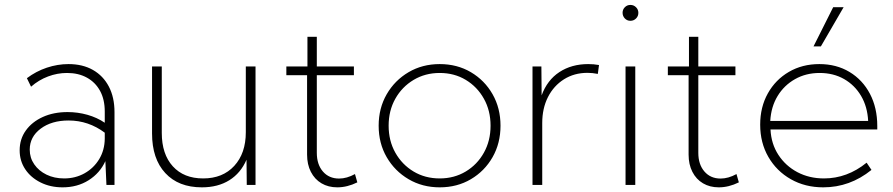

<svg xmlns="http://www.w3.org/2000/svg" viewBox="-20 -762 3681 791"><path d="M451.7 0H418.5L414.1 -98.1Q391.6 -48.8 345.2 -19.5Q298.8 9.8 237.8 9.8Q187.5 9.8 147.2 -10.3Q106.9 -30.3 84 -64.7Q61 -99.1 61 -142.6Q61 -189 86.4 -224.4Q111.8 -259.8 156.2 -280Q200.7 -300.3 258.3 -300.3Q300.3 -300.3 340.1 -289.1Q379.9 -277.8 411.6 -256.3V-302.2Q411.6 -352.1 392.3 -387.5Q373 -422.9 338.1 -442.1Q303.2 -461.4 256.3 -461.4Q216.3 -461.4 178 -447Q139.6 -432.6 107.9 -404.8L90.8 -439.9Q128.4 -468.3 172.9 -483.2Q217.3 -498 262.2 -498Q320.3 -498 362.8 -473.9Q405.3 -449.7 428.5 -405.3Q451.7 -360.8 451.7 -300.3ZM244.1 -26.9Q290.5 -26.9 328.4 -48.1Q366.2 -69.3 388.7 -106.4Q411.1 -143.6 411.6 -190.9V-215.3Q378.4 -240.2 341.1 -252.9Q303.7 -265.6 262.7 -265.6Q192.4 -265.6 147.5 -231.9Q102.5 -198.2 102.5 -145.5Q102.5 -111.8 121.1 -85Q139.6 -58.1 171.6 -42.5Q203.6 -26.9 244.1 -26.9Z M1032.7 0H996.6L995.6 -104Q971.7 -48.8 924.8 -19.5Q877.9 9.8 811.5 9.8Q715.3 9.8 660.9 -49.1Q606.4 -107.9 606.4 -212.4V-488.3H646.5V-214.4Q646.5 -127 691.9 -76.9Q737.3 -26.9 816.9 -26.9Q897.5 -26.9 945.1 -78.6Q992.7 -130.4 992.7 -217.3V-488.3H1032.7Z M1452.1 -10.7Q1410.6 9.8 1369.6 9.8Q1332.5 9.8 1304.4 -6.8Q1276.4 -23.4 1260.7 -54Q1245.1 -84.5 1245.1 -125V-452.1H1159.7V-488.3H1246.6V-610.4H1285.2V-488.3H1438V-452.1H1285.2V-132.3Q1285.2 -84.5 1310.3 -55.4Q1335.4 -26.4 1377 -26.4Q1408.7 -26.4 1442.4 -44.9Z M1791.5 9.8Q1720.2 9.8 1663.3 -23.7Q1606.4 -57.1 1573.2 -114.3Q1540 -171.4 1540 -244.1Q1540 -316.4 1573.2 -373.8Q1606.4 -431.2 1663.3 -464.6Q1720.2 -498 1791.5 -498Q1863.3 -498 1919.9 -464.6Q1976.6 -431.2 2009.3 -373.8Q2042 -316.4 2042 -244.1Q2042 -171.9 2009.3 -114.5Q1976.6 -57.1 1919.9 -23.7Q1863.3 9.8 1791.5 9.8ZM1791.5 -26.9Q1851.1 -26.9 1898.7 -55.4Q1946.3 -84 1973.6 -133.1Q2001 -182.1 2001 -244.1Q2001 -306.2 1973.6 -355.2Q1946.3 -404.3 1898.9 -432.9Q1851.6 -461.4 1791.5 -461.4Q1731.9 -461.4 1684.1 -432.9Q1636.2 -404.3 1608.6 -355.2Q1581.1 -306.2 1581.1 -244.1Q1581.1 -182.1 1608.6 -133.1Q1636.2 -84 1683.8 -55.4Q1731.4 -26.9 1791.5 -26.9Z M2213.9 0H2173.8V-488.3H2210.4L2211.4 -369.1Q2234.4 -432.1 2284.7 -465.1Q2335 -498 2403.3 -498Q2414.6 -498 2425.5 -497.1Q2436.5 -496.1 2447.8 -494.1L2442.9 -457.5Q2420.9 -461.9 2400.4 -461.9Q2345.7 -461.9 2303.5 -435.3Q2261.2 -408.7 2237.5 -362.1Q2213.9 -315.4 2213.9 -255.4Z M2577.1 -676.3Q2563.5 -676.3 2554.2 -686Q2544.9 -695.8 2544.9 -709.5Q2544.9 -722.7 2554.2 -732.2Q2563.5 -741.7 2577.1 -741.7Q2590.8 -741.7 2600.3 -732.2Q2609.9 -722.7 2609.9 -709Q2609.9 -695.3 2600.3 -685.8Q2590.8 -676.3 2577.1 -676.3ZM2597.2 0H2557.1V-488.3H2597.2Z M3023.9 -10.7Q2982.4 9.8 2941.4 9.8Q2904.3 9.8 2876.2 -6.8Q2848.1 -23.4 2832.5 -54Q2816.9 -84.5 2816.9 -125V-452.1H2731.4V-488.3H2818.4V-610.4H2856.9V-488.3H3009.8V-452.1H2856.9V-132.3Q2856.9 -84.5 2882.1 -55.4Q2907.2 -26.4 2948.7 -26.4Q2980.5 -26.4 3014.2 -44.9Z M3570.3 -62Q3481.4 9.8 3371.6 9.8Q3296.9 9.8 3238 -23.7Q3179.2 -57.1 3145.5 -115.5Q3111.8 -173.8 3111.8 -248.5Q3111.8 -320.8 3143.3 -377.2Q3174.8 -433.6 3230 -465.8Q3285.2 -498 3355.5 -498Q3425.8 -498 3479.7 -465.6Q3533.7 -433.1 3564 -375.5Q3594.2 -317.9 3594.2 -242.7V-228.5H3154.3Q3157.2 -169.4 3186.8 -124Q3216.3 -78.6 3265.1 -52.7Q3314 -26.9 3374.5 -26.9Q3470.2 -26.9 3550.3 -91.8ZM3153.3 -263.7H3556.6Q3553.7 -322.3 3527.6 -366.7Q3501.5 -411.1 3457.5 -436.3Q3413.6 -461.4 3356.9 -461.4Q3300.3 -461.4 3255.4 -436Q3210.4 -410.6 3183.6 -366.5Q3156.7 -322.3 3153.3 -263.7ZM3361.8 -570.8H3331.5L3412.6 -732.4H3455.6Z"/></svg>

Font: Kumbh Sans ExtraLight
Style: Regular
Weight: 250
Version: Version 1.005